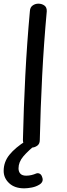

<svg xmlns="http://www.w3.org/2000/svg" viewBox="-38 -788 367 1047"><path d="M125 -727Q126 -748 140 -758Q154 -768 171 -768Q190 -768 204 -758Q218 -748 217 -726Q201 -551 192 -375.5Q183 -200 179 -24Q179 -3 164.5 7Q150 17 133 17Q115 17 101 7Q87 -3 87 -25Q91 -200 100 -376Q109 -552 125 -727ZM94 239Q42 239 12 211Q-18 183 -18 144Q-18 95 13.5 56Q45 17 104 -20H170V-10Q115 34 89 65Q63 96 63 130Q63 148 73 159Q83 170 105 170Q120 170 134 166.5Q148 163 157 159Q168 154 178 159Q188 164 192 178Q197 191 193 201Q189 211 178 218Q159 230 135.5 234.5Q112 239 94 239Z"/></svg>

Font: Playpen Sans Deva
Style: Regular
Weight: 400
Designer: Pooja Saxena, Gunjan Panchal, Laura Meseguer, Veronika Burian, José Scaglione
Foundry: TypeTogether
Version: Version 2.000